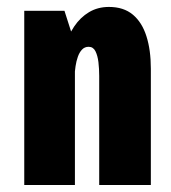

<svg xmlns="http://www.w3.org/2000/svg" viewBox="-20 -531 490 551"><path d="M49.6 0Q49.6 -109 49.6 -184Q49.6 -259 49.6 -308Q49.6 -357 49.6 -387.2Q49.6 -417.5 49.6 -436Q49.6 -454.5 49.6 -468.8Q49.6 -483 49.6 -500H165L195 -406.3V0ZM264.7 0V-313.3Q264.7 -333.1 262.5 -352.4Q260.2 -371.6 253.8 -384.2Q247.4 -396.7 234.4 -396.7Q222.9 -396.7 215.4 -388.7Q207.8 -380.7 203.4 -368Q198.9 -355.3 196.8 -340.9Q194.6 -326.4 194.4 -314L156.7 -322.6Q156.8 -360.6 166 -394.6Q175.1 -428.6 192.8 -454.9Q210.4 -481.1 235.5 -496.1Q260.6 -511.1 292.7 -511.1Q334.7 -511.1 361.2 -489Q387.6 -466.9 400.2 -427.1Q412.9 -387.4 412.9 -334V0Z"/></svg>

Font: League Mono Thin Condensed
Style: Regular
Weight: 100
Width: 1
Designer: Tyler Finck
Foundry: The League of Moveable Type / Tyler Finck
Version: Version 2.300;RELEASE